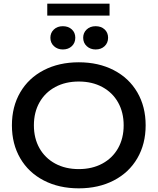

<svg xmlns="http://www.w3.org/2000/svg" viewBox="-20 -1018 860 1048"><path d="M775 -334Q775 -232 729.5 -154Q684 -76 601 -33Q518 10 410 10Q302 10 219 -33Q136 -76 90.5 -154Q45 -232 45 -334Q45 -436 90.5 -514Q136 -592 219 -635Q302 -678 410 -678Q518 -678 601 -635Q684 -592 729.5 -514Q775 -436 775 -334ZM655 -334Q655 -405 624.5 -459Q594 -513 538.5 -543Q483 -573 410 -573Q337 -573 281.5 -543Q226 -513 195.5 -459Q165 -405 165 -334Q165 -263 195.5 -209Q226 -155 281.5 -125Q337 -95 410 -95Q483 -95 538.5 -125Q594 -155 624.5 -209Q655 -263 655 -334ZM255 -812Q255 -839 274 -857Q293 -875 323 -875Q353 -875 372 -857.5Q391 -840 391 -812Q391 -784 372 -766Q353 -748 323 -748Q294 -748 274.5 -766Q255 -784 255 -812ZM434 -812Q434 -839 453 -857Q472 -875 502 -875Q532 -875 551 -857.5Q570 -840 570 -812Q570 -784 551 -766Q532 -748 502 -748Q473 -748 453.5 -766Q434 -784 434 -812ZM238 -998H578V-933H238Z"/></svg>

Font: Madhuban Medium
Style: Regular
Weight: 500
Designer: jaikishan Patel
Foundry: MagicType
Version: Version 1.000